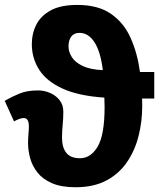

<svg xmlns="http://www.w3.org/2000/svg" viewBox="-21 -767 671 795"><path d="M292 8.3Q232.9 8.3 194.6 -8.3Q156.2 -24.9 134.5 -52.2Q112.8 -79.6 104 -111.6Q95.2 -143.6 95.2 -174.3Q95.2 -194.3 96.9 -212.6Q98.6 -231 98.6 -243.7Q98.6 -278.3 77.1 -278.3Q67.9 -278.3 55.9 -273.4Q43.9 -268.6 37.1 -264.2L-1.5 -349.6Q28.3 -366.7 59.6 -379.6Q90.8 -392.6 136.7 -392.6Q162.1 -392.6 186 -382.3Q210 -372.1 225.6 -352.5Q241.2 -333 241.2 -304.7Q241.2 -276.9 238.5 -250.2Q235.8 -223.6 235.8 -196.3Q235.8 -156.2 253.7 -134Q271.5 -111.8 310.1 -111.8Q355 -111.8 383.5 -160.2Q412.1 -208.5 412.1 -324.2Q412.1 -343.3 411.1 -362.8Q303.2 -370.1 237.1 -400.6Q170.9 -431.2 140.9 -478.8Q110.8 -526.4 110.8 -584Q110.8 -628.4 129.6 -665.3Q148.4 -702.1 189.7 -724.4Q231 -746.6 298.8 -746.6Q385.3 -746.6 438.5 -709.7Q491.7 -672.9 519.8 -610.1Q547.9 -547.4 558.6 -468.8H617.7V-358.9H567.4Q567.4 -352.1 567.6 -344.2Q567.9 -336.4 567.9 -328.1Q567.9 -263.2 552.5 -202.9Q537.1 -142.6 504.4 -95Q471.7 -47.4 419.2 -19.5Q366.7 8.3 292 8.3ZM404.8 -476.6Q395.5 -552.7 370.4 -591.8Q345.2 -630.9 308.1 -630.9Q285.6 -630.9 274.2 -615.7Q262.7 -600.6 262.7 -574.7Q262.7 -552.7 276.1 -531Q289.6 -509.3 320.6 -494.1Q351.6 -479 404.8 -476.6Z"/></svg>

Font: Lunasima
Style: Bold
Weight: 700
Designer: The DocRepair Project, Monotype Design Team
Foundry: Google
Version: Version 2.009